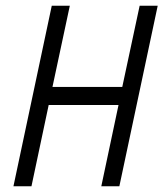

<svg xmlns="http://www.w3.org/2000/svg" viewBox="-20 -650 570 670"><path d="M467.3 -629.9H530.3L396.5 0H333.5L393.6 -283.7H149.9L89.8 0H26.9L160.6 -629.9H223.6L163.1 -346.7H406.7Z"/></svg>

Font: Fibel Nord
Style: Italic
Weight: 400
Designer: Peter Wiegel
Foundry: Peter Wioegel
Version: Version 000.000